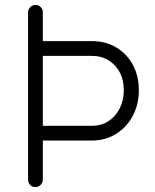

<svg xmlns="http://www.w3.org/2000/svg" viewBox="-20 -760 628 780"><path d="M154 -30Q154 -18 145 -9Q136 0 124 0Q110 0 102 -9Q94 -18 94 -30V-710Q94 -722 103 -731Q112 -740 124 -740Q137 -740 145.5 -731Q154 -722 154 -710ZM141 -249H353Q392 -249 421 -268Q450 -287 466.5 -320Q483 -353 483 -393Q483 -435 466.5 -466Q450 -497 421 -515Q392 -533 353 -533H142L116 -593H353Q409 -593 452 -567.5Q495 -542 519.5 -497Q544 -452 544 -393Q544 -336 519.5 -289.5Q495 -243 451.5 -216Q408 -189 353 -189H126Z"/></svg>

Font: zvoove
Style: Regular
Weight: 400
Designer: Vernon Adams (Nunito) & Andrew Paglinawan (Quicksand)
Foundry: zvoove
Version: Version 3.006